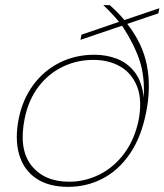

<svg xmlns="http://www.w3.org/2000/svg" viewBox="-20 -720 640 747"><path d="M600 -688 596 -668 475 -627Q535 -551 551.5 -466Q568 -381 549 -285Q530 -187 485.5 -122Q441 -57 379 -25Q317 7 245 7Q169 7 120.5 -26Q72 -59 54.5 -119Q37 -179 53 -259Q68 -333 109 -389Q150 -445 211.5 -476Q273 -507 347 -507Q396 -507 437 -490.5Q478 -474 505.5 -437.5Q533 -401 539 -340Q544 -423 522.5 -486.5Q501 -550 455 -620L293 -565L297 -585L443 -635Q430 -651 414.5 -667.5Q399 -684 382 -700H407Q439 -672 464 -642ZM249 -13Q311 -13 367 -41Q423 -69 463 -122.5Q503 -176 519 -251Q534 -329 514 -381.5Q494 -434 449 -460.5Q404 -487 343 -487Q280 -487 224.5 -460.5Q169 -434 130 -383Q91 -332 76 -259Q52 -140 102 -76.5Q152 -13 249 -13Z"/></svg>

Font: Albert Sans Thin
Style: Italic
Weight: 250
Italic angle: -11.25°
Designer: Andreas Rasmussen
Foundry: a.Foundry
Version: Version 1.025